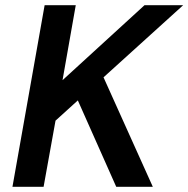

<svg xmlns="http://www.w3.org/2000/svg" viewBox="-20 -720 726 740"><path d="M28 0 152 -700H272L221 -411L537 -700H686L379 -422L569 0H428L280 -333L194 -255L148 0Z"/></svg>

Font: DM Sans 10pt SemiBold
Style: Italic
Weight: 600
Italic angle: -10°
Version: Version 4.004;gftools[0.9.30]